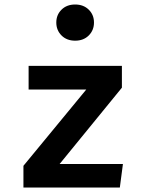

<svg xmlns="http://www.w3.org/2000/svg" viewBox="-20 -837 655 857"><path d="M246.2 -105.1H528.7L514.9 0H84.6V-96.9L365.1 -437.4H107.7V-543.1H524.1V-445.6ZM315.4 -816.9Q352.8 -816.9 376.2 -793.8Q399.5 -770.8 399.5 -736.4Q399.5 -702.1 376.2 -678.7Q352.8 -655.4 315.4 -655.4Q277.9 -655.4 254.6 -678.7Q231.3 -702.1 231.3 -736.4Q231.3 -770.8 254.6 -793.8Q277.9 -816.9 315.4 -816.9Z"/></svg>

Font: Fira Code SemiBold
Style: Regular
Weight: 600
Designer: Carrois Corporate, Edenspiekermann AG, Nikita Prokopov
Foundry: Carrois Corporate, Edenspiekermann AG, Nikita Prokopov
Version: Version 6.002